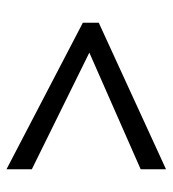

<svg xmlns="http://www.w3.org/2000/svg" viewBox="10 -618 531 591"><g transform="rotate(-90 275.5 -322.5)"><path d="M50 -155V-77L501 -284V-333L50 -568V-490L409 -313Z"/></g></svg>

Font: Noto Sans Gurmukhi UI
Style: Regular
Weight: 400
Designer: Jelle Bosma - Monotype Design Team
Foundry: Monotype Imaging Inc.
Version: Version 2.004